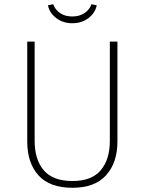

<svg xmlns="http://www.w3.org/2000/svg" viewBox="-20 -879 684 909"><path d="M536 -209Q536 -109 482.5 -49.5Q429 10 323 10Q215 10 162 -49Q109 -108 109 -209V-682H144V-212Q144 -123 187.5 -72.5Q231 -22 323 -22Q414 -22 457 -73Q500 -124 500 -212V-682H536ZM207 -854 232 -859Q241 -833 264.5 -817Q288 -801 322 -801Q356 -801 380 -817Q404 -833 413 -859L438 -854Q431 -818 399 -793.5Q367 -769 322 -769Q278 -769 246 -793.5Q214 -818 207 -854Z"/></svg>

Font: FiraGO UltraLight
Style: Regular
Weight: 200
Designer: bBox Type
Foundry: bBox Type GmbH
Version: Version 1.001